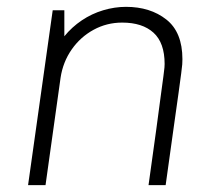

<svg xmlns="http://www.w3.org/2000/svg" viewBox="-20 -541 633 561"><path d="M62 0 134 -511H168V-435Q190 -462 219 -481.5Q248 -501 281.5 -511Q315 -521 348 -521Q419 -521 466 -484Q513 -447 513 -368Q513 -361 512.5 -353Q512 -345 509.5 -327Q507 -309 502 -271.5Q497 -234 487.5 -168.5Q478 -103 464 0H414Q428 -98 436.5 -162Q445 -226 450 -263Q455 -300 457.5 -318.5Q460 -337 460.5 -343.5Q461 -350 461 -354Q461 -416 428.5 -445.5Q396 -475 337 -475Q292 -475 253.5 -454Q215 -433 189.5 -396.5Q164 -360 157 -314L113 0Z"/></svg>

Font: Chivo Medium Thin
Style: Italic
Weight: 250
Italic angle: -8.05°
Version: Version 2.002